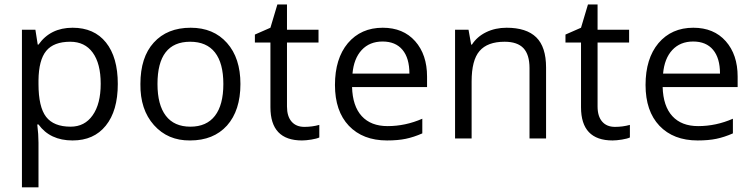

<svg xmlns="http://www.w3.org/2000/svg" viewBox="-20 -613 3332 850"><path d="M291 -428.2Q217.8 -428.2 184.6 -387.7Q151.4 -347.2 150.4 -257.3V-241.2Q150.4 -139.6 184.1 -95.7Q217.8 -52.2 292.5 -52.2Q355 -52.2 390.1 -102.5Q425.8 -152.8 425.8 -242.2Q425.8 -331.5 390.6 -379.9Q355.5 -428.2 291 -428.2ZM448.2 -56.6Q395.5 8.8 301.3 8.8Q201.7 8.8 150.4 -62H145Q150.4 -17.6 150.4 18.1V216.3H77.1V-481.4H136.7L147 -415.5H150.4Q203.1 -490.2 301.3 -490.2Q397 -490.2 449.2 -424.8Q501.5 -359.4 501.5 -241.2Q501.5 -122.1 448.2 -56.6Z M984.9 -422.9Q1044.4 -356 1044.4 -241.2Q1044.4 -124 984.9 -57.1Q925.3 8.8 821.3 8.8Q723.1 9.8 661.6 -59.1Q600.1 -127.9 601.6 -241.2Q601.6 -359.4 660.6 -424.3Q720.2 -490.2 824.2 -490.2Q925.3 -490.2 984.9 -422.9ZM821.8 -428.2Q677.2 -428.2 677.2 -241.2Q677.2 -148.9 714.1 -100.6Q751 -52.2 822.8 -52.2Q894.5 -52.2 931.6 -100.3Q968.8 -148.4 968.8 -241.2Q968.8 -333.5 931.6 -380.9Q894.5 -428.2 821.8 -428.2Z M1250.5 -141.6Q1250.5 -98.1 1270.8 -74.7Q1291 -51.3 1327.6 -51.3Q1361.8 -51.3 1393.6 -60.1V-4.4Q1382.3 1 1358.4 4.9Q1334 8.8 1316.9 8.8Q1177.2 8.8 1177.2 -138.2V-424.8H1108.4V-460L1177.2 -490.2L1208 -593.3H1250.5V-481.4H1390.1V-424.8H1250.5Z M1776.4 1.5Q1741.7 8.8 1693.4 8.8Q1586.4 8.8 1524.4 -56.2Q1462.9 -121.1 1462.9 -236.8Q1462.9 -353.5 1520 -421.9Q1578.1 -490.2 1674.3 -490.2Q1765.1 -490.2 1817.9 -430.7Q1870.6 -371.1 1870.6 -273.9V-227.5H1538.6Q1541 -143.1 1581.5 -98.9Q1622.1 -54.7 1695.8 -54.7Q1774.9 -54.7 1849.6 -87.4V-22.5Q1812 -5.9 1776.4 1.5ZM1792.5 -287.1Q1792.5 -356 1761.7 -392.6Q1731 -429.2 1673.8 -429.2Q1616.2 -429.2 1581.3 -391.6Q1546.4 -354 1540.5 -287.1Z M2397.5 0H2324.2V-311.5Q2324.2 -371.1 2297.4 -399.7Q2270.5 -428.2 2213.9 -428.2Q2138.2 -428.2 2103 -387.2Q2067.9 -346.7 2067.9 -252.4V0H1994.6V-481.4H2054.2L2065.9 -415.5H2069.3Q2091.8 -450.7 2132.3 -470.5Q2172.9 -490.2 2222.7 -490.2Q2310.5 -490.2 2354 -447.8Q2397.5 -405.3 2397.5 -314Z M2625.5 -141.6Q2625.5 -98.1 2645.8 -74.7Q2666 -51.3 2702.6 -51.3Q2736.8 -51.3 2768.6 -60.1V-4.4Q2757.3 1 2733.4 4.9Q2709 8.8 2691.9 8.8Q2552.2 8.8 2552.2 -138.2V-424.8H2483.4V-460L2552.2 -490.2L2583 -593.3H2625.5V-481.4H2765.1V-424.8H2625.5Z M3151.4 1.5Q3116.7 8.8 3068.4 8.8Q2961.4 8.8 2899.4 -56.2Q2837.9 -121.1 2837.9 -236.8Q2837.9 -353.5 2895 -421.9Q2953.1 -490.2 3049.3 -490.2Q3140.1 -490.2 3192.9 -430.7Q3245.6 -371.1 3245.6 -273.9V-227.5H2913.6Q2916 -143.1 2956.5 -98.9Q2997.1 -54.7 3070.8 -54.7Q3149.9 -54.7 3224.6 -87.4V-22.5Q3187 -5.9 3151.4 1.5ZM3167.5 -287.1Q3167.5 -356 3136.7 -392.6Q3106 -429.2 3048.8 -429.2Q2991.2 -429.2 2956.3 -391.6Q2921.4 -354 2915.5 -287.1Z"/></svg>

Font: Khula Regular
Style: Regular
Weight: 400
Designer: Erin McLaughlin, Steve Matteson
Version: Version 1.000;PS 1.0;hotconv 1.0.72;makeotf.lib2.5.5900